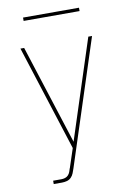

<svg xmlns="http://www.w3.org/2000/svg" viewBox="-97 -739 694 1014"><g transform="rotate(-10 250.0 -232.0)"><path d="M107 215V197H151Q161 197 171 194Q181 191 188 183.5Q195 176 198.5 166.5Q202 157 205 147L206 146V145L239 45L58 -520H78L249 13L422 -520H442L224 151Q220 163 215 176Q210 189 200.5 198.5Q191 208 178 211.5Q165 215 151 215ZM100 -661V-679H400V-661Z"/></g></svg>

Font: Iosevka SS18 Thin
Style: Regular
Weight: 100
Monospace: yes
Designer: Belleve Invis
Foundry: Belleve Invis
Version: Version 25.1.1; ttfautohint (v1.8.4)